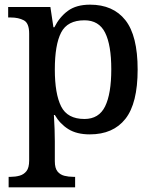

<svg xmlns="http://www.w3.org/2000/svg" viewBox="-20 -566 663 823"><path d="M17 237V192H26Q46 192 64 187Q82 182 93.5 167.5Q105 153 105 122V-422Q105 -467 82 -479Q59 -491 27 -491H15V-536H196L209 -449H213Q235 -493 271 -519.5Q307 -546 366 -546Q465 -546 517.5 -479.5Q570 -413 570 -268Q570 -123 517.5 -56.5Q465 10 365 10Q309 10 273 -12.5Q237 -35 215 -73H211Q213 -44 214 -12.5Q215 19 215 40V125Q215 155 226.5 169Q238 183 256 187.5Q274 192 294 192H302V237ZM342 -56Q404 -56 430.5 -110Q457 -164 457 -269Q457 -373 430.5 -426Q404 -479 342 -479Q269 -479 242 -426.5Q215 -374 215 -268Q215 -164 242 -110Q269 -56 342 -56Z"/></svg>

Font: Noto Serif Sinhala Medium
Style: Regular
Weight: 500
Designer: Jelle Bosma - Monotype Design Team
Foundry: Monotype Imaging Inc.
Version: Version 2.007; ttfautohint (v1.8.4.7-5d5b)